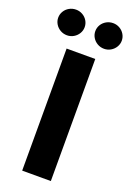

<svg xmlns="http://www.w3.org/2000/svg" viewBox="-220 -985 713 1045"><g transform="rotate(20 137.0 -462.0)"><path d="M219.7 0H53.7V-707H219.7ZM-46.9 -849.6Q-46.9 -869.6 -36.6 -886.7Q-26.4 -903.8 -8.5 -913.8Q9.3 -923.8 30.3 -923.8Q50.8 -923.8 68.4 -913.8Q85.9 -903.8 96.2 -886.7Q106.4 -869.6 106.4 -849.6Q106.4 -830.1 96.2 -813Q85.9 -795.9 68.4 -785.6Q50.8 -775.4 30.3 -775.4Q9.3 -775.4 -8.5 -785.6Q-26.4 -795.9 -36.6 -813Q-46.9 -830.1 -46.9 -849.6ZM168 -849.6Q168 -869.6 178.2 -886.7Q188.5 -903.8 206.3 -913.8Q224.1 -923.8 245.1 -923.8Q265.6 -923.8 283.2 -913.8Q300.8 -903.8 311 -886.7Q321.3 -869.6 321.3 -849.6Q321.3 -830.1 311 -813Q300.8 -795.9 283.2 -785.6Q265.6 -775.4 245.1 -775.4Q224.1 -775.4 206.3 -785.6Q188.5 -795.9 178.2 -813Q168 -830.1 168 -849.6Z"/></g></svg>

Font: Pretendard JP ExtraBold
Style: Regular
Weight: 800
Designer: Base glyphs from Inter by Rasmus Andersson; Hangeul glyphs from Noto Sans CJK(Source Han Sans) by Jang Soo-young and Kan
Foundry: Kil Hyung-jin
Version: Version 1.309